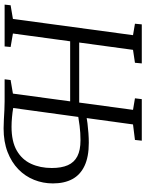

<svg xmlns="http://www.w3.org/2000/svg" viewBox="106 -889 788 1040"><g transform="rotate(90 500.0 -369.0)"><path d="M5 0 8.5 -32.5 82.5 -45 170.5 -695.5 108.5 -706 112 -743H323.5L320 -706L250 -695.5L161.5 -45L234.5 -32.5L231.5 0ZM195.5 -355V-404H577.5V-355ZM675.5 5.5Q654 5.5 627.5 4Q601 2.5 575.2 1.2Q549.5 0 529.5 0H409.5L413.5 -32.5L487 -45L575 -695.5L512.5 -706L517 -743H742L738 -706L654 -695.5L565 -46.5Q587.5 -42.5 615.2 -40Q643 -37.5 666.5 -37.5Q746.5 -37.5 795.5 -65.8Q844.5 -94 867.2 -143.2Q890 -192.5 890 -255.5Q890 -308 874.8 -342.5Q859.5 -377 826.5 -394Q793.5 -411 740 -411Q699 -411 661.8 -406.2Q624.5 -401.5 599.5 -397L603.5 -441Q622 -445.5 647.5 -448.8Q673 -452 701 -454Q729 -456 753.5 -456Q829.5 -456 878.2 -433Q927 -410 950.2 -366.8Q973.5 -323.5 973.5 -261.5Q973.5 -208 954.2 -159.8Q935 -111.5 897 -74.5Q859 -37.5 803.5 -16Q748 5.5 675.5 5.5Z"/></g></svg>

Font: Merriweather 36pt Light
Style: Italic
Weight: 300
Italic angle: -7.8°
Version: Version 2.101